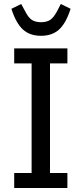

<svg xmlns="http://www.w3.org/2000/svg" viewBox="-20 -940 409 960"><path d="M51 0V-75H138V-623H51V-698H317V-623H230V-75H317V0ZM185 -761Q129 -761 94.5 -792.5Q60 -824 37 -896L86 -920L105 -885Q121 -853 138.5 -841Q156 -829 185 -829Q214 -829 231.5 -841Q249 -853 266 -885L284 -920L333 -896Q310 -824 275.5 -792.5Q241 -761 185 -761Z"/></svg>

Font: IBM Plex Sans Cond Text
Style: Regular
Weight: 450
Width: 3
Designer: Mike Abbink, Paul van der Laan, Pieter van Rosmalen
Foundry: Bold Monday
Version: Version 1.3